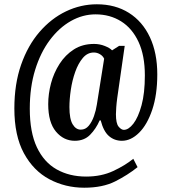

<svg xmlns="http://www.w3.org/2000/svg" viewBox="-20 -734 790 896"><path d="M373 142Q285 142 210.5 102.5Q136 63 91.5 -19Q47 -101 47 -228Q47 -342 78.5 -432Q110 -522 164.5 -585Q219 -648 288 -681Q357 -714 432 -714Q518 -714 581.5 -674Q645 -634 679.5 -560.5Q714 -487 714 -387Q714 -292 690.5 -222Q667 -152 629 -114.5Q591 -77 549 -77Q514 -77 488.5 -99Q463 -121 450 -172H445Q428 -133 400.5 -105Q373 -77 329 -77Q277 -77 241 -120Q205 -163 205 -248Q205 -296 218 -345Q231 -394 258 -436Q285 -478 325 -503.5Q365 -529 419 -529Q445 -529 469 -519.5Q493 -510 503 -499L536 -520H562L527 -276Q524 -254 522.5 -233Q521 -212 521 -201Q521 -158 533.5 -143Q546 -128 558 -128Q580 -128 602.5 -157Q625 -186 640.5 -242.5Q656 -299 656 -382Q656 -475 626.5 -538.5Q597 -602 545 -634.5Q493 -667 426 -667Q366 -667 311 -636Q256 -605 212.5 -547Q169 -489 144 -408Q119 -327 119 -227Q119 -117 152 -47Q185 23 244.5 56.5Q304 90 382 90Q453 90 508.5 64Q564 38 602 7L622 46Q576 83 517.5 112.5Q459 142 373 142ZM357 -129Q379 -129 394 -147Q409 -165 418.5 -192Q428 -219 432 -246L466 -460Q460 -473 446.5 -481Q433 -489 418 -489Q388 -489 366.5 -463.5Q345 -438 331 -398.5Q317 -359 310.5 -315Q304 -271 304 -234Q304 -179 319 -154Q334 -129 357 -129Z"/></svg>

Font: Noto Serif Armenian ExtraCondensed
Style: Bold
Weight: 700
Width: 2
Designer: Monotype Design Team
Foundry: Monotype Imaging Inc.
Version: Version 2.008; ttfautohint (v1.8.4.7-5d5b)